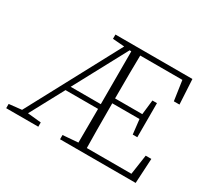

<svg xmlns="http://www.w3.org/2000/svg" viewBox="-135 -884 1180 1093"><g transform="rotate(30 455.0 -337.0)"><path d="M453 -637 266 -289H464V-636ZM832 -163H869L860 0H363V-28L463 -36Q464 -113 464 -258H250L131 -37L220 -28V0H9V-28L92 -37L415 -640L338 -646V-674H844L853 -511H816L797 -641H520Q518 -552 518 -358H697L708 -454H738V-230H708L697 -326H518Q518 -123 520 -33H813Z"/></g></svg>

Font: TypoPRO Source Serif Pro
Style: Regular
Weight: 300
Designer: Frank Grießhammer
Foundry: Adobe Systems Incorporated
Version: Version 1.017;PS (version unavailable);hotconv 1.0.79;makeot